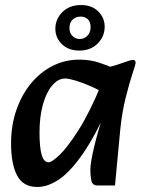

<svg xmlns="http://www.w3.org/2000/svg" viewBox="-20 -727 574 763"><path d="M128 16Q72 16 48 -29.5Q24 -75 24 -157Q24 -230 45.5 -291Q67 -352 104 -396.5Q141 -441 190 -465.5Q239 -490 294 -490Q337 -490 372.5 -478.5Q408 -467 433 -455L404 -350Q377 -368 343.5 -383Q310 -398 281.5 -406.5Q253 -415 239 -415Q211 -415 187.5 -387.5Q164 -360 150.5 -311.5Q137 -263 137 -200Q137 -142 145.5 -112Q154 -82 173 -82Q186 -82 217 -111.5Q248 -141 292 -210Q336 -279 385 -397L413 -308Q359 -188 310 -117Q261 -46 216 -15Q171 16 128 16ZM367 10Q347 10 343 -9.5Q339 -29 339 -51Q339 -68 343.5 -93Q348 -118 355 -147Q362 -176 370 -204L392 -279L363 -305L387 -456Q419 -461 443.5 -469Q468 -477 484.5 -483Q501 -489 508 -489Q519 -489 519 -477Q519 -472 506.5 -434.5Q494 -397 479.5 -339Q465 -281 458 -213L437 10ZM296 -526Q252 -526 226 -551.5Q200 -577 200 -613Q200 -651 228 -679Q256 -707 302 -707Q345 -707 370.5 -681.5Q396 -656 396 -621Q396 -582 368 -554Q340 -526 296 -526ZM297 -572Q315 -572 327.5 -585Q340 -598 340 -619Q340 -640 329 -650.5Q318 -661 301 -661Q282 -661 269 -649.5Q256 -638 256 -615Q256 -596 268 -584Q280 -572 297 -572Z"/></svg>

Font: Alkatra
Style: Regular
Weight: 400
Designer: Suman Bhandary
Version: Version 1.100;gftools[0.9.22]